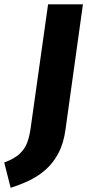

<svg xmlns="http://www.w3.org/2000/svg" viewBox="-80 -714 411 905"><path d="M146.6 -693.6H310.9L228.8 -104.1Q219.9 -37.7 195.2 8.4Q170.6 54.6 135.3 85.6Q100 116.7 57.9 136.8Q15.7 156.9 -29.9 171.2L-60 52Q-13.3 34.7 11.8 11.7Q36.8 -11.3 48.2 -41.9Q59.6 -72.6 64.9 -113.4Z"/></svg>

Font: Fira Sans Variable
Style: Italic
Weight: 397
Italic angle: -8°
Designer: Carrois Corporate & Edenspiekermann AG
Foundry: Carrois Corporate GbR & Edenspiekermann AG
Version: Version 4.202